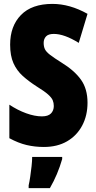

<svg xmlns="http://www.w3.org/2000/svg" viewBox="-20 -837 494 985"><path d="M429 -310Q429 -244 401.5 -192.5Q374 -141 324 -112Q274 -83 205 -83Q159 -83 116.5 -93Q74 -103 28 -128V-300Q70 -272 114 -256Q158 -240 195 -240Q227 -240 241.5 -255Q256 -270 256 -293Q256 -309 250.5 -322.5Q245 -336 226.5 -352.5Q208 -369 169 -393Q127 -420 96.5 -447.5Q66 -475 49 -513Q32 -551 32 -608Q32 -703 87.5 -760Q143 -817 249 -817Q338 -817 429 -766L384 -617Q310 -663 256 -663Q228 -663 216 -650Q204 -637 204 -617Q204 -598 210.5 -584.5Q217 -571 237 -555.5Q257 -540 297 -515Q362 -475 395.5 -428Q429 -381 429 -310ZM299 -21Q276 59 236 128H127V114Q131 97 135 70Q139 43 142 15.5Q145 -12 145 -32H299Z"/></svg>

Font: Noto Sans Kannada UI ExtraCondensed Black
Style: Regular
Weight: 900
Width: 2
Designer: Jelle Bosma - Monotype Design Team
Foundry: Monotype Imaging Inc.
Version: Version 2.005; ttfautohint (v1.8.4.7-5d5b)